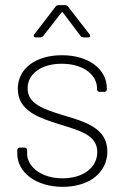

<svg xmlns="http://www.w3.org/2000/svg" viewBox="-20 -720 485 744"><path d="M119 -575H135C140 -575 145 -577 148 -581L218 -671C220 -674 223 -673 224 -671L292 -581C295 -576 300 -575 305 -575H321C329 -575 332 -581 327 -587L244 -694C241 -698 236 -700 231 -700H208C203 -700 198 -699 195 -694L113 -587C108 -581 111 -575 119 -575ZM223 4C328 4 396 -53 396 -133C396 -225 307 -249 223 -274C149 -297 87 -317 87 -378C87 -434 140 -473 219 -473C303 -473 356 -430 356 -377V-374C356 -368 360 -364 366 -364H384C390 -364 394 -368 394 -374V-377C394 -451 325 -506 220 -506C119 -506 49 -455 49 -376C49 -290 131 -263 215 -237C288 -214 357 -197 357 -131C357 -72 304 -29 222 -29C139 -29 85 -75 85 -125V-138C85 -144 81 -148 75 -148H57C51 -148 47 -144 47 -138V-124C47 -54 117 4 223 4Z"/></svg>

Font: Barlow ExtraLight
Style: Regular
Weight: 275
Designer: Jeremy Tribby
Foundry: Tribby Type
Version: Version 1.422;hotconv 1.0.109;makeotfexe 2.5.65596